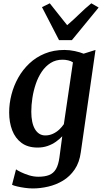

<svg xmlns="http://www.w3.org/2000/svg" viewBox="-20 -860 603 1132"><path d="M456.5 37Q448.5 98 420 139.5Q391.5 181 351 205.2Q310.5 229.5 264.2 240.2Q218 251 174 251Q151 251 126.2 247.5Q101.5 244 81.2 239.2Q61 234.5 51 229.5L74.5 138.5Q83 145 104 155.2Q125 165.5 152 173.8Q179 182 206.5 182Q244 182 269.5 172Q295 162 309.8 137Q324.5 112 330.5 67.5L347 -56.5Q331 -39.5 309.5 -24.2Q288 -9 261 0.5Q234 10 202 10Q144 10 107 -17.5Q70 -45 52 -91.8Q34 -138.5 34 -197Q34 -249 47.5 -301.8Q61 -354.5 87.5 -401.8Q114 -449 153.2 -486Q192.5 -523 244.2 -544.2Q296 -565.5 359.5 -565.5Q390 -565.5 421.2 -558.8Q452.5 -552 473 -543.5L543 -565.5ZM410 -492.5Q398 -500.5 381.8 -504.2Q365.5 -508 348.5 -508Q309 -508 278.5 -488.8Q248 -469.5 226.2 -437.2Q204.5 -405 191 -365Q177.5 -325 171 -282.8Q164.5 -240.5 164.5 -201.5Q164.5 -168.5 170 -142.5Q175.5 -116.5 186.2 -98.5Q197 -80.5 212.2 -71Q227.5 -61.5 247 -61.5Q270.5 -61.5 291.5 -71Q312.5 -80.5 329 -96Q345.5 -111.5 356.5 -128ZM328 -623.5 227.5 -818 273.5 -840.5Q298.5 -809.5 324 -776.8Q349.5 -744 376 -711.5Q413.5 -743.5 446.8 -776.2Q480 -809 518.5 -840.5L561.5 -815.5L404 -623.5Z"/></svg>

Font: Merriweather 24pt SemiBold
Style: Italic
Weight: 600
Italic angle: -7.8°
Version: Version 2.101